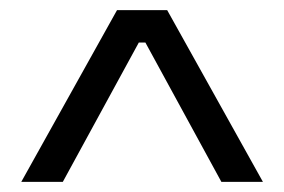

<svg xmlns="http://www.w3.org/2000/svg" viewBox="-20 -676 561 379"><path d="M22 -317 211 -656H310L499 -317H417L267 -592H254L104 -317Z"/></svg>

Font: Bricolage Grotesque 10pt Light
Style: Regular
Weight: 300
Designer: Mathieu Triay
Foundry: Atelier Triay
Version: Version 1.000; ttfautohint (v1.8.4.7-5d5b);gftools[0.9.32]